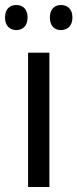

<svg xmlns="http://www.w3.org/2000/svg" viewBox="-34 -746 309 766"><path d="M-14 -676C-14 -642 6 -626 31 -626C56 -626 76 -642 76 -676C76 -711 56 -726 31 -726C6 -726 -14 -711 -14 -676ZM165 -676C165 -642 184 -626 209 -626C234 -626 255 -642 255 -676C255 -711 234 -726 209 -726C185 -726 165 -711 165 -676ZM163 0V-536H78V0Z"/></svg>

Font: Noto Sans Lao Looped SemiCondensed
Style: Regular
Weight: 400
Width: 4
Designer: Mark Frömberg, Ben Mitchell
Foundry: The Fontpad Ltd
Version: Version 1.003